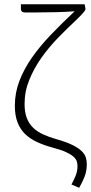

<svg xmlns="http://www.w3.org/2000/svg" viewBox="-20 -728 435 918"><path d="M388.5 -687.5Q389 -685 388 -681.8Q387 -678.5 382.5 -672.5Q378 -666.5 368.8 -656.8Q359.5 -647 344 -632Q301.5 -592.5 257.8 -547.5Q214 -502.5 178.2 -452Q142.5 -401.5 120 -346.2Q97.5 -291 97.5 -231Q97.5 -190.5 108.5 -162.8Q119.5 -135 139.5 -116.2Q159.5 -97.5 187.2 -85Q215 -72.5 248.5 -63Q298 -49 327 -34.5Q356 -20 371 -5Q386 10 390.5 25.5Q395 41 395 56.5Q395 89.5 384.5 116.5Q374 143.5 358.5 170L321.5 154Q332 135.5 341.2 113.2Q350.5 91 350.5 65.5Q350.5 54.5 347 43.2Q343.5 32 331.2 21Q319 10 295.2 -1Q271.5 -12 231 -22.5Q189 -34 155.8 -49.5Q122.5 -65 99.2 -88Q76 -111 63.5 -143.8Q51 -176.5 51 -222.5Q51 -284.5 72.8 -341.2Q94.5 -398 133 -453Q171.5 -508 223.8 -562.5Q276 -617 337 -674Q296.5 -671 248.8 -669.8Q201 -668.5 152 -668.5H99Q89 -668.5 84.5 -673.2Q80 -678 80 -684V-707.5H384.5Z"/></svg>

Font: Lato 2
Style: Regular
Weight: 300
Designer: Lukasz Dziedzic with Adam Twardoch and Botio Nikoltchev
Foundry: tyPoland Lukasz Dziedzic
Version: Version 2.015; 2015-08-06; http://www.latofonts.com/